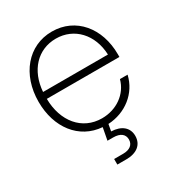

<svg xmlns="http://www.w3.org/2000/svg" viewBox="-175 -633 869 946"><g transform="rotate(-30 260.0 -160.5)"><path d="M214.8 204.1H266.1C324.7 204.1 362.3 175.8 362.3 125.5C362.3 78.6 327.6 49.3 270 47.4L276.9 8.8C375.5 3.9 458.5 -60.1 480 -154.3H436.5C416.5 -79.6 346.7 -30.8 264.2 -30.8C151.4 -30.8 77.1 -121.6 75.7 -250H488.8V-265.1C488.8 -414.6 397.9 -524.9 262.2 -524.9C127.4 -524.9 33.2 -412.1 33.2 -257.3C33.2 -110.4 116.2 -1.5 244.6 8.3L231.4 78.1H263.7C305.2 78.1 326.2 96.2 326.2 125.5C326.2 154.8 304.2 172.4 266.1 172.4H214.8ZM76.7 -288.6C85 -405.8 158.2 -484.9 262.2 -484.9C365.7 -484.9 441.4 -404.8 445.8 -288.6Z"/></g></svg>

Font: Raveo Display Display ExLight
Style: Regular
Weight: 200
Designer: Jakub Foglar, Rasmus Andersson (Inter)
Foundry: Jakubfoglar.com
Version: Version 1.100;Glyphs 3.2.3 (3260)